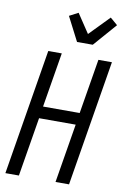

<svg xmlns="http://www.w3.org/2000/svg" viewBox="-105 -1046 711 1105"><g transform="rotate(10 250.5 -493.5)"><path d="M8 0 129 -735H208L155 -415H369L422 -735H501L380 0H301L358 -345H144L87 0ZM283 -815 211 -955 263 -982 337 -871 450 -987 493 -950 375 -815Z"/></g></svg>

Font: Iosevka Term Curly Oblique
Style: Regular
Weight: 400
Italic angle: -9°
Designer: Belleve Invis
Foundry: Belleve Invis
Version: Version 32.3.0